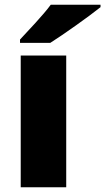

<svg xmlns="http://www.w3.org/2000/svg" viewBox="-20 -786 442 806"><path d="M402 -756V-766H193C160 -721 98 -657 64 -620V-606H191C245 -640 355 -718 402 -756ZM258 0V-553H67V0Z"/></svg>

Font: Noto Sans Sinhala Black
Style: Regular
Weight: 900
Designer: Jelle Bosma - Monotype Design Team
Foundry: Monotype Imaging Inc.
Version: Version 2.006